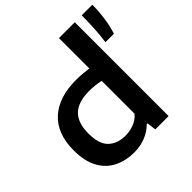

<svg xmlns="http://www.w3.org/2000/svg" viewBox="-206 -984 1169 1169"><g transform="rotate(-45 378.0 -399.5)"><path d="M300.5 9Q229.5 9 172.2 -19Q115 -47 81.5 -106.8Q48 -166.5 48 -261Q48 -404 130 -479.2Q212 -554.5 362 -554.5Q390.5 -554.5 418 -552Q445.5 -549.5 468 -546.5V-808H604.5V0H490L482.5 -59.5H475.5Q444.5 -28 400 -9.5Q355.5 9 300.5 9ZM335 -101Q371 -101 406.2 -113.8Q441.5 -126.5 468 -156.5V-439.5Q448 -444.5 422.2 -447.5Q396.5 -450.5 369.5 -450.5Q275.5 -450.5 229.8 -406.2Q184 -362 184 -271Q184 -178.5 225.2 -139.8Q266.5 -101 335 -101ZM650.5 -590Q658.5 -645 661.2 -699.2Q664 -753.5 664 -808H755.5Q755.5 -751.5 747.2 -694.2Q739 -637 723.5 -590Z"/></g></svg>

Font: Encode Sans Expanded SemiBold
Style: Regular
Weight: 600
Width: 7
Designer: Multiple Designers
Foundry: Impallari Type
Version: Version 3.000; ttfautohint (v1.8.3) -l 8 -r 50 -G 200 -x 14 